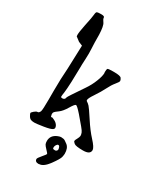

<svg xmlns="http://www.w3.org/2000/svg" viewBox="-208 -738 854 1001"><g transform="rotate(30 219.0 -237.0)"><path d="M229.5 52.7Q224.6 60.5 224.6 68.4Q224.6 76.2 229 77.1Q233.4 78.1 238.8 78.1Q244.1 78.1 248 74.2Q252 70.3 252 65.4Q252 60.5 249 52.7Q246.1 44.9 240.2 44.9Q234.4 44.9 229.5 52.7ZM177.7 165Q177.7 159.2 195.3 138.7Q212.9 118.2 212.9 115.2Q212.9 112.3 198.7 97.7Q184.6 83 181.2 76.2Q177.7 69.3 177.7 56.6Q177.7 21.5 214.8 6.8Q226.6 2 233.4 2.4Q240.2 2.9 247.6 3.9Q254.9 4.9 273.4 19.5Q292 34.2 292 68.4Q292 74.2 289.1 88.4Q286.1 102.5 257.3 142.1Q228.5 181.6 202.1 181.6Q201.2 181.6 201.2 182.6Q177.7 182.6 177.7 165ZM408.2 -21.5Q408.2 -21.5 408.2 -20.5Q408.2 5.9 365.2 5.9Q321.3 5.9 311.5 -2.4Q301.8 -10.7 301.8 -14.6Q301.8 -14.6 301.8 -15.6Q301.8 -20.5 308.6 -32.2Q315.4 -44.9 316.4 -52.7V-54.7Q316.4 -62.5 312.5 -72.3Q309.6 -80.1 294.9 -97.7L252 -148.4Q222.7 -181.6 215.8 -181.6Q209 -181.6 190.9 -151.4Q172.9 -121.1 155.3 -108.4Q137.7 -95.7 133.8 -90.8Q129.9 -85.9 129.9 -78.1Q129.9 -75.2 130.9 -72.3Q132.8 -61.5 135.7 -61.5Q136.7 -61.5 136.7 -62.5Q137.7 -63.5 139.6 -63.5Q144.5 -62.5 156.2 -56.6Q171.9 -48.8 178.7 -35.2Q181.6 -29.3 181.6 -23.4Q181.6 -17.6 175.8 -13.7Q166 -5.9 125.5 0.5Q85 6.8 73.2 6.8Q61.5 6.8 52.7 3.9Q43.9 1 37.1 -10.7Q30.3 -22.5 30.3 -26.4Q30.3 -30.3 41.5 -40Q52.7 -49.8 60.5 -49.8Q60.5 -49.8 61.5 -49.8Q68.4 -49.8 74.2 -62.5Q78.1 -73.2 78.1 -135.7Q78.1 -135.7 78.1 -162.1Q78.1 -162.1 78.1 -186.5Q78.1 -259.8 83 -324.2L87.9 -464.8L64.5 -474.6Q42 -491.2 40 -493.2Q39.1 -496.1 39.1 -502Q39.1 -519.5 47.9 -562.5Q60.5 -621.1 61.5 -636.7Q62.5 -652.3 68.4 -654.8Q74.2 -657.2 93.8 -657.2Q113.3 -657.2 113.3 -648.4Q113.3 -639.6 124 -625.5Q134.8 -611.3 136.7 -558.6Q136.7 -505.9 138.7 -476.6Q139.6 -462.9 139.6 -447.3Q138.7 -431.6 138.7 -414.1Q136.7 -378.9 136.7 -351.6Q136.7 -324.2 134.8 -275.4Q132.8 -228.5 129.9 -207Q127 -189.5 127 -182.6Q127 -181.6 127 -180.7Q127 -175.8 136.7 -175.8Q151.4 -175.8 153.3 -191.4Q153.3 -195.3 213.9 -284.2Q235.4 -315.4 248 -348.6Q260.7 -380.9 260.7 -400.4L259.8 -402.3Q259.8 -402.3 259.8 -407.2Q259.8 -421.9 262.7 -425.8Q265.6 -429.7 294.9 -429.7Q298.8 -429.7 302.7 -429.7Q339.8 -429.7 346.2 -420.4Q352.5 -411.1 352.5 -404.8Q352.5 -398.4 337.4 -380.4Q322.3 -362.3 309.1 -335.4Q295.9 -308.6 270.5 -270.5Q252 -243.2 252 -232.4Q252 -228.5 254.9 -226.6Q264.6 -220.7 273.4 -211.4Q282.2 -202.1 314.5 -152.3Q346.7 -102.5 377 -69.8Q407.2 -37.1 408.2 -21.5Z"/></g></svg>

Font: Drukaatie burti
Style: Light
Weight: 300
Version: Version 0.14